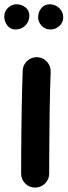

<svg xmlns="http://www.w3.org/2000/svg" viewBox="-50 -804 313 889"><path d="M122.6 -539.1Q149.4 -538.1 167.5 -518.1Q185.5 -498 184.6 -471.2Q183.1 -437.5 181.9 -389.4Q180.7 -341.3 179.9 -286.6Q179.2 -231.9 178.7 -177.7Q178.2 -123.5 178 -77.1Q177.7 -30.8 177.7 0Q177.7 26.9 158.4 45.7Q139.2 64.5 112.3 64.5Q85.4 64.5 66.7 45.7Q47.9 26.9 47.9 0Q47.9 -31.2 48.1 -77.6Q48.3 -124 48.8 -178.5Q49.3 -232.9 50.3 -288.1Q51.3 -343.3 52.5 -392.6Q53.7 -441.9 55.2 -477.1Q56.2 -503.9 75.9 -522Q95.7 -540 122.6 -539.1ZM242.7 -724.1Q242.7 -698.7 224.4 -683.1Q206.1 -667.5 184.1 -667.5Q158.7 -667.5 142.6 -685.1Q126.5 -702.6 126.5 -723.6Q126.5 -748.5 141.6 -766.4Q156.7 -784.2 179.7 -784.2Q205.6 -784.2 224.1 -766.6Q242.7 -749 242.7 -724.1ZM85.9 -731.4Q85.9 -704.6 67.4 -686Q48.8 -667.5 22 -667.5Q-2.4 -667.5 -16.4 -686.5Q-30.3 -705.6 -30.3 -726.1Q-30.3 -750.5 -13.4 -767.3Q3.4 -784.2 27.3 -784.2Q48.8 -784.2 67.4 -770Q85.9 -755.9 85.9 -731.4Z"/></svg>

Font: Mikhak-DS1-FD Bold
Style: Bold
Weight: 700
Designer: Amin Abedi
Version: Version 3.2